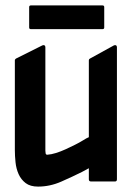

<svg xmlns="http://www.w3.org/2000/svg" viewBox="-20 -672 495 711"><path d="M413 -8Q413 0 406 0H317Q309 0 309 -8V-49L283 -35Q249 -18 207 0.5Q165 19 121 19Q92 19 75 6Q58 -7 49 -27Q40 -47 37.5 -71Q35 -95 35 -116V-449Q35 -451 36.5 -452.5Q38 -454 39 -455L137 -504Q142 -506 145 -504Q148 -502 148 -497V-114Q148 -109 149 -104Q150 -99 155 -99Q170 -100 187.5 -105.5Q205 -111 222.5 -119Q240 -127 257 -135.5Q274 -144 287 -152Q295 -157 299.5 -159.5Q304 -162 309 -164V-449Q309 -453 313 -455L402 -504Q407 -506 410 -504Q413 -502 413 -497ZM88 -646Q88 -652 95 -652H359Q366 -652 366 -646V-570Q366 -564 359 -564H95Q88 -564 88 -570Z"/></svg>

Font: RonaldsonGothic
Style: Regular
Weight: 400
Designer: Mr. Robertson for MacKellar, Smiths & Jordan Co. Philadelphia
Foundry: CAT-Fonts Peter Wiegel
Version: Version 1.000